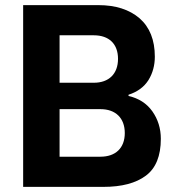

<svg xmlns="http://www.w3.org/2000/svg" viewBox="-20 -729 699 749"><path d="M481.4 -359.4C516.1 -370.6 542 -389.6 559.1 -416.5C575.7 -443.4 584 -474.1 584 -507.8C584 -573.2 564 -623 524.4 -657.7C484.4 -691.9 430.7 -709 363.8 -709H70.3V0H383.3C455.1 0 510.3 -14.6 549.3 -43.9C587.9 -72.8 607.4 -120.6 607.4 -187.5C607.4 -228 596.2 -263.7 574.2 -294.9C552.2 -325.7 521 -345.7 481.4 -354.5ZM346.2 -591.3C404.8 -591.3 440.4 -558.1 440.4 -499.5C440.4 -440.4 404.3 -406.2 346.2 -406.2H212.4V-591.3ZM372.1 -303.2C430.7 -303.2 466.8 -268.6 466.8 -210C466.8 -150.9 430.2 -117.7 372.1 -117.7H212.4V-303.2Z"/></svg>

Font: Estedad Bold
Style: Regular
Weight: 700
Designer: Amin Abedi
Version: Version 7.3